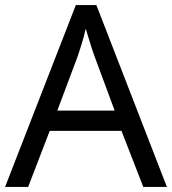

<svg xmlns="http://www.w3.org/2000/svg" viewBox="-20 -788 679 757"><path d="M545 -51 459 -272H176L91 -51H0L279 -768H360L638 -51ZM352 -568Q349 -576 342 -597Q335 -618 328.5 -640.5Q322 -663 318 -675Q311 -644 302 -614.5Q293 -585 287 -568L206 -352H432Z"/></svg>

Font: Noto Sans Tamil UI
Style: Regular
Weight: 400
Designer: Jelle Bosma - Monotype Design Team
Foundry: Monotype Imaging Inc.
Version: Version 2.004; ttfautohint (v1.8.4.7-5d5b)